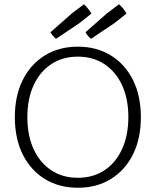

<svg xmlns="http://www.w3.org/2000/svg" viewBox="-20 -875 734 905"><path d="M347 -37Q419 -37 472.5 -72.5Q526 -108 555.5 -172.5Q585 -237 585 -323Q585 -409 555.5 -473Q526 -537 472.5 -572.5Q419 -608 347 -608Q275 -608 221.5 -572.5Q168 -537 138.5 -473Q109 -409 109 -323Q109 -236 138.5 -172Q168 -108 221.5 -72.5Q275 -37 347 -37ZM347 10Q258 10 191 -31.5Q124 -73 87 -147.5Q50 -222 50 -323Q50 -423 87 -497.5Q124 -572 191 -613.5Q258 -655 347 -655Q436 -655 503 -613.5Q570 -572 607 -497.5Q644 -423 644 -323Q644 -222 607 -147.5Q570 -73 503 -31.5Q436 10 347 10ZM411 -811 353 -765 244 -692Q225 -708 218 -723L319 -812L376 -855Q389 -842 396 -833Q403 -824 411 -811ZM576 -811 518 -765 409 -692Q390 -708 383 -723L484 -812L541 -855Q555 -842 562 -833Q569 -824 576 -811Z"/></svg>

Font: Scope One
Style: Regular
Weight: 400
Designer: Dalton Maag Ltd
Foundry: Dalton Maag Ltd
Version: Version 1.002; ttfautohint (v1.4.1) -l 11 -r 50 -G 50 -x 14 